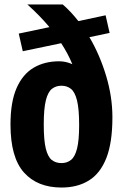

<svg xmlns="http://www.w3.org/2000/svg" viewBox="-20 -828 551 860"><path d="M255.5 12Q147.5 12 87.2 -55.5Q27 -123 27 -270.5Q27 -371 54.2 -433.2Q81.5 -495.5 130.5 -524.5Q179.5 -553.5 245 -553.5Q275 -553.5 304 -540.5Q284.5 -588 254 -634.5L82 -598.5L64 -677.5L201.5 -706.5Q158 -758.5 102.5 -808H261Q297.5 -776.5 331 -733.5L453 -759.5L471 -680.5L380.5 -661.5Q427 -582.5 455.2 -488.8Q483.5 -395 483.5 -302.5Q483.5 -189.5 456.5 -120.5Q429.5 -51.5 378.5 -19.8Q327.5 12 255.5 12ZM255.5 -97.5Q280.5 -97.5 298.2 -111.8Q316 -126 325.2 -162.8Q334.5 -199.5 334.5 -268Q334.5 -340 325 -378Q315.5 -416 297.8 -430Q280 -444 255.5 -444Q230.5 -444 212.8 -430.2Q195 -416.5 185.5 -379Q176 -341.5 176 -270.5Q176 -199.5 185.2 -162.2Q194.5 -125 212.2 -111.2Q230 -97.5 255.5 -97.5Z"/></svg>

Font: Encode Sans Cnd
Style: Bold
Weight: 700
Width: 3
Designer: Multiple Designers
Foundry: Impallari Type
Version: Version 3.002; ttfautohint (v1.8.3) -l 8 -r 50 -G 200 -x 14 